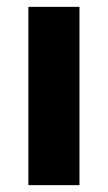

<svg xmlns="http://www.w3.org/2000/svg" viewBox="-20 -540 315 560"><path d="M62.8 0H211.8V-520H62.8Z"/></svg>

Font: Fixel Variable
Style: Regular
Weight: 100
Width: 3
Designer: AlfaBravo + MacPaw
Foundry: Kyrylo Tkachov, Marchela Mozhyna, Serhii Makarenko, Maria Weinstein, Zakhar Kryvoshyya
Version: Version 1.211